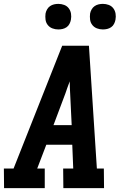

<svg xmlns="http://www.w3.org/2000/svg" viewBox="-25 -971 645 991"><path d="M-4 0 -5 -101H45L296 -735H434L475 -101H511L512 0H302L301 -101H353L348 -224H214L167 -101H206V0ZM345 -325 337 -490Q336 -505 335.5 -520.5Q335 -536 335 -551Q329 -536 323.5 -520.5Q318 -505 313 -490L251 -325ZM506 -819Q490 -819 475.5 -824.5Q461 -830 451.5 -842Q442 -854 440 -869.5Q438 -885 440 -901Q442 -912 448 -922.5Q454 -933 463.5 -939.5Q473 -946 484 -948.5Q495 -951 506 -951Q522 -951 536.5 -945.5Q551 -940 560 -928Q569 -916 571.5 -900.5Q574 -885 571 -869Q569 -858 563.5 -847.5Q558 -837 548.5 -830.5Q539 -824 528 -821.5Q517 -819 506 -819ZM276 -819Q260 -819 245.5 -824.5Q231 -830 221.5 -842Q212 -854 210 -869.5Q208 -885 210 -901Q212 -912 218 -922.5Q224 -933 233.5 -939.5Q243 -946 254 -948.5Q265 -951 276 -951Q292 -951 306.5 -945.5Q321 -940 330 -928Q339 -916 341.5 -900.5Q344 -885 341 -869Q339 -858 333.5 -847.5Q328 -837 318.5 -830.5Q309 -824 298 -821.5Q287 -819 276 -819Z"/></svg>

Font: Iosevka Etoile
Style: Bold Italic
Weight: 700
Italic angle: -9°
Designer: Belleve Invis
Foundry: Belleve Invis
Version: Version 28.1.0; ttfautohint (v1.8.4)